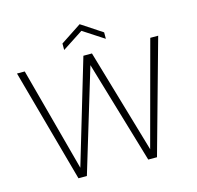

<svg xmlns="http://www.w3.org/2000/svg" viewBox="-124 -1018 1178 1148"><g transform="rotate(-15 465.5 -444.0)"><path d="M222 0 29 -700H77L249 -58L440 -700H493L681 -57L854 -700H903L708 0H654L466 -635L274 0ZM338 -763V-803L467 -888L596 -803V-763L467 -847Z"/></g></svg>

Font: DM Sans 9pt ExtraLight
Style: Regular
Weight: 250
Version: Version 4.004;gftools[0.9.30]